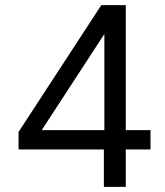

<svg xmlns="http://www.w3.org/2000/svg" viewBox="-20 -725 640 745"><path d="M383 0V-145H52V-213L373 -705H468V-220H564V-145H468V0ZM385 -220V-593L132 -205L123 -220Z"/></svg>

Font: Nunito Sans 7pt
Style: Regular
Weight: 400
Designer: Vernon Adams
Foundry: Vernon Adams
Version: Version 3.101;gftools[0.9.27]